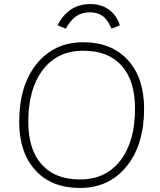

<svg xmlns="http://www.w3.org/2000/svg" viewBox="-20 -922 791 950"><path d="M75 -320Q75 -499 161.5 -606Q248 -713 392 -713Q532 -713 612.5 -625Q693 -537 693 -384Q693 -206 606.5 -99Q520 8 375 8Q235 8 155 -79.5Q75 -167 75 -320ZM648 -385Q648 -523 582 -597Q516 -671 392 -671Q265 -671 192.5 -577Q120 -483 120 -319Q120 -182 186.5 -108Q253 -34 376 -34Q503 -34 575.5 -127.5Q648 -221 648 -385ZM573 -797 532 -780Q512 -826 487 -843.5Q462 -861 425 -861Q387 -861 359.5 -843.5Q332 -826 305 -780L265 -797Q318 -902 428 -902Q479 -902 517.5 -875.5Q556 -849 573 -797Z"/></svg>

Font: Iunito ExtraLight
Style: Italic
Weight: 200
Italic angle: -4.541°
Designer: Vernon Adams
Foundry: Vernon Adams
Version: Version 2.001;November 30, 2019;FontCreator 12.0.0.2547 64-b